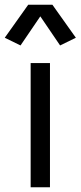

<svg xmlns="http://www.w3.org/2000/svg" viewBox="-50 -795 342 815"><path d="M80.1 0V-527.3H162.1V0ZM37.1 -602.1 -29.8 -634.8 69.8 -774.9H172.4L272 -634.8L205.1 -602.1L121.1 -725.6Z"/></svg>

Font: Schibsted Grotesk
Style: Regular
Weight: 400
Designer: Bakken & Baeck AS, Henrik Kongsvoll
Foundry: Schibsted ASA
Version: Version 1.100; ttfautohint (v1.8.4.7-5d5b);gftools[0.9.25]